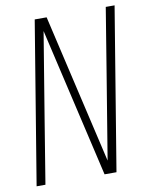

<svg xmlns="http://www.w3.org/2000/svg" viewBox="-83 -796 666 857"><g transform="rotate(-10 250.0 -367.5)"><path d="M13 0 134 -735H188L345 -58Q361 -154 376.5 -249.5Q392 -345 408 -441L456 -735H496L375 0H321L164 -677Q148 -581 132.5 -485.5Q117 -390 101 -294L53 0Z"/></g></svg>

Font: Iosevka Term Curly Extralight
Style: Italic
Weight: 200
Italic angle: -9°
Designer: Belleve Invis
Foundry: Belleve Invis
Version: Version 32.3.0